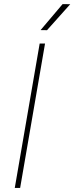

<svg xmlns="http://www.w3.org/2000/svg" viewBox="-20 -925 366 945"><path d="M201.7 -710.9 79.1 0H52.7L175.3 -710.9ZM179.7 -776.9 288.1 -904.8 325.7 -904.3 211.4 -776.4Z"/></svg>

Font: Roboto Condensed Thin
Style: Italic
Weight: 250
Italic angle: -12°
Designer: Christian Robertson
Foundry: Google
Version: Version 3.008; 2023